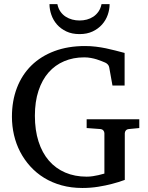

<svg xmlns="http://www.w3.org/2000/svg" viewBox="-20 -915 735 951"><path d="M619.1 -275.9Q608.4 -274.9 603.3 -268.8Q598.1 -262.7 598.1 -254.9V-23.9Q567.9 -12.7 533.7 -3.9Q504.4 3.9 466.6 10Q428.7 16.1 388.2 16.1Q332.5 16.1 284.9 2.9Q237.3 -10.3 198.5 -34.2Q159.7 -58.1 129.9 -91.1Q100.1 -124 79.8 -163.1Q59.6 -202.1 49.3 -246.3Q39.1 -290.5 39.1 -336.9Q39.1 -415.5 64 -480.2Q88.9 -544.9 135.7 -590.8Q182.6 -636.7 249.8 -661.9Q316.9 -687 400.9 -687Q429.2 -687 454.8 -683.8Q480.5 -680.7 504.4 -675.8Q528.3 -670.9 551.3 -664.8Q574.2 -658.7 597.2 -652.8V-491.2H537.1L521 -581.1Q519.5 -589.8 513.7 -595.9Q507.8 -602.1 501 -605Q493.7 -607.9 483.2 -612.3Q472.7 -616.7 459.5 -620.8Q446.3 -625 430.4 -627.9Q414.6 -630.9 397 -630.9Q342.8 -630.9 297.9 -611.8Q252.9 -592.8 220.7 -556.2Q188.5 -519.5 170.7 -465.6Q152.8 -411.6 152.8 -341.8Q152.8 -270 170.9 -213.9Q189 -157.7 222.4 -119.1Q255.9 -80.6 303.2 -60.3Q350.6 -40 409.2 -40Q425.8 -40 440.9 -42.5Q456.1 -44.9 467.8 -47.6Q479.5 -50.3 487.3 -52.7Q495.1 -55.2 497.1 -55.2V-254.9Q497.1 -262.7 491.9 -268.8Q486.8 -274.9 476.1 -275.9L409.2 -280.8V-324.2H669.9V-280.8ZM522.9 -894.5Q522.9 -868.2 513.7 -841.6Q504.4 -814.9 485.6 -793.7Q466.8 -772.5 439 -759.3Q411.1 -746.1 374 -746.1Q336.4 -746.1 308.6 -759.3Q280.8 -772.5 262.2 -793.7Q243.7 -814.9 234.4 -841.6Q225.1 -868.2 225.1 -894.5H264.2Q268.6 -873 279.3 -857.7Q290 -842.3 305.2 -832.5Q320.3 -822.8 337.9 -818.1Q355.5 -813.5 374 -813.5Q392.6 -813.5 410.2 -818.1Q427.7 -822.8 442.4 -832.5Q457 -842.3 467.8 -857.7Q478.5 -873 482.9 -894.5Z"/></svg>

Font: Charis SIL Afr
Style: Regular
Weight: 400
Foundry: SIL International
Version: Version 5.000